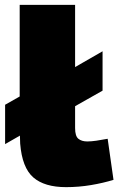

<svg xmlns="http://www.w3.org/2000/svg" viewBox="-20 -760 487 790"><path d="M252 10Q163 10 117 -30Q71 -70 63 -169L62 -202L1 -167V-329L61 -363V-740H289V-484L402 -549V-387L289 -323V-233Q289 -200 302.5 -189Q316 -178 339 -178Q355 -178 376 -181Q397 -184 423 -189L447 -20Q405 -7 354.5 1.5Q304 10 252 10Z"/></svg>

Font: Georama Extended ExtraBold
Style: Regular
Weight: 800
Width: 7
Designer: Jean-Baptiste Levee
Foundry: Production Type
Version: Version 1.000